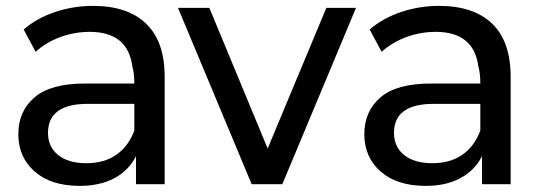

<svg xmlns="http://www.w3.org/2000/svg" viewBox="-20 -614 1802 640"><path d="M528.9 -357.8V0H433.3V-93.3Q408.9 -45.6 361.1 -20Q313.3 5.6 245.6 5.6Q150 5.6 95.6 -42.2Q41.1 -90 41.1 -166.7Q41.1 -243.3 95 -289.4Q148.9 -335.6 263.3 -335.6H427.8Q427.8 -368.9 421.1 -393.3Q405.6 -507.8 278.9 -507.8Q227.8 -507.8 180 -490Q132.2 -472.2 98.9 -441.1L58.9 -515.6Q102.2 -553.3 163.3 -573.9Q224.4 -594.4 290 -594.4Q405.6 -594.4 467.2 -535Q528.9 -475.6 528.9 -357.8ZM427.8 -178.9V-267.8H272.2Q140 -267.8 140 -171.1Q140 -124.4 173.9 -97.2Q207.8 -70 267.8 -70Q326.7 -70 367.2 -97.8Q407.8 -125.6 427.8 -178.9Z M921.1 0H818.9L573.3 -587.8H677.8L872.2 -118.9L1067.8 -587.8H1166.7Z M1682.2 -357.8V0H1586.7V-93.3Q1562.2 -45.6 1514.4 -20Q1466.7 5.6 1398.9 5.6Q1303.3 5.6 1248.9 -42.2Q1194.4 -90 1194.4 -166.7Q1194.4 -243.3 1248.3 -289.4Q1302.2 -335.6 1416.7 -335.6H1581.1Q1581.1 -368.9 1574.4 -393.3Q1558.9 -507.8 1432.2 -507.8Q1381.1 -507.8 1333.3 -490Q1285.6 -472.2 1252.2 -441.1L1212.2 -515.6Q1255.6 -553.3 1316.7 -573.9Q1377.8 -594.4 1443.3 -594.4Q1558.9 -594.4 1620.6 -535Q1682.2 -475.6 1682.2 -357.8ZM1581.1 -178.9V-267.8H1425.6Q1293.3 -267.8 1293.3 -171.1Q1293.3 -124.4 1327.2 -97.2Q1361.1 -70 1421.1 -70Q1480 -70 1520.6 -97.8Q1561.1 -125.6 1581.1 -178.9Z"/></svg>

Font: Paperlogy 5 Medium
Style: Regular
Weight: 500
Designer: redesigned by Lee Juim, glyphs from Gmarket Sans & Montserrat
Foundry: PT&
Version: Version 1.001